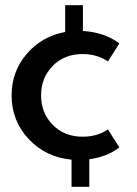

<svg xmlns="http://www.w3.org/2000/svg" viewBox="-20 -598 523 735"><path d="M24.4 -232.9Q24.4 -323.7 81.8 -391.1Q139.2 -458.5 229.5 -475.6V-578.1H297.4V-479.5Q381.3 -474.1 437 -431.6L393.1 -362.8Q351.6 -391.1 296.4 -391.1Q226.1 -391.1 181.6 -345.5Q137.2 -299.8 137.2 -232.9Q137.2 -166 181.6 -120.4Q226.1 -74.7 296.4 -74.7Q352.5 -74.7 393.1 -102.5L437 -33.7Q391.1 2 321.8 11.7V117.2H253.9V13.2Q154.8 3.9 89.6 -65.9Q24.4 -135.7 24.4 -232.9Z"/></svg>

Font: Spartan MB SemBd
Style: Regular
Weight: 600
Designer: Matt Bailey, Mirko Velimirovic
Foundry: Matt Bailey
Version: Version 1.005